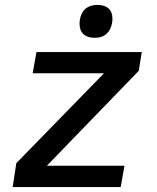

<svg xmlns="http://www.w3.org/2000/svg" viewBox="-20 -762 640 782"><path d="M46.5 -97.5 403.5 -463.5H113L128.5 -550H557.5L545 -473.5L171 -87H487L471.5 0H31.5ZM304 -665Q304 -673.5 305.5 -682.5Q310.5 -712 328.8 -727Q347 -742 376.5 -742Q406.5 -742 422.2 -727.5Q438 -713 438 -686.5Q438 -678.5 436.5 -668.5Q431 -639 413.2 -623.5Q395.5 -608 365.5 -608Q336 -608 320 -623Q304 -638 304 -665Z"/></svg>

Font: JuliaMono MediumItalic
Style: Regular
Weight: 500
Italic angle: -9°
Monospace: yes
Designer: cormullion
Foundry: corm
Version: Version 0.049; ttfautohint (v1.8.4)